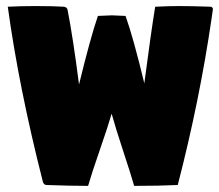

<svg xmlns="http://www.w3.org/2000/svg" viewBox="-20 -608 720 631"><path d="M5.6 -585.9Q51.8 -588.1 94.5 -588.1Q156.7 -588.1 190.2 -585.9Q194.3 -585.7 197.8 -582.9Q201.2 -580.1 201.9 -576.2Q220 -484.6 239.7 -330.3Q277.1 -483.9 301.8 -555.7L347.7 -557.6L392.6 -555.7Q418 -484.6 454.3 -334.2Q476.3 -502.2 490 -585.9Q536.9 -588.1 567.9 -588.1Q612.3 -588.1 671.6 -585.9Q675.3 -585.9 677.5 -583.6Q679.7 -581.3 679.7 -577.6Q679.7 -576.9 675.3 -546.9Q636 -277.6 564.2 0Q501.7 2.9 420.9 2.9Q410.9 -32.5 384.8 -111.8Q358.6 -191.2 346.9 -234.4Q335.4 -194.1 308.1 -115.4Q280.8 -36.6 269.5 2.9Q212.9 2.9 132.6 0Q128.7 0 125.5 -2.8Q122.3 -5.6 121.1 -9.8Q41.7 -321.8 5.6 -585.9Z"/></svg>

Font: Digitalt
Style: Medium
Weight: 500
Designer: gluk
Foundry: gluk
Version: Version 0.60